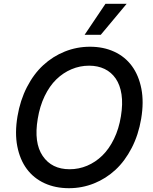

<svg xmlns="http://www.w3.org/2000/svg" viewBox="-20 -984 808 1014"><path d="M725.5 -356.5Q711.3 -272 675.6 -202.8Q639.9 -133.5 589.7 -87Q539.4 -40.5 476.4 -15.3Q413.4 9.9 344.1 9.9Q272.4 9.9 215.2 -16.3Q158 -42.6 121.6 -91.6Q85.2 -140.6 71.4 -211.1Q57.5 -281.6 72.4 -370Q86.6 -454.5 122.3 -524Q158 -593.4 208.5 -639.9Q258.9 -686.4 322.3 -711.8Q385.7 -737.2 455.3 -737.2Q526.6 -737.2 583.5 -710.9Q640.3 -684.7 676.5 -635.5Q712.7 -586.3 726.6 -515.6Q740.4 -445 725.5 -356.5ZM618.6 -370Q629.3 -435.4 621.8 -485.3Q614.3 -535.2 591.3 -568.9Q568.2 -602.6 532.3 -619.9Q496.4 -637.1 450.6 -637.1Q402 -637.1 357.8 -618.4Q313.6 -599.8 277.5 -564.8Q241.5 -529.8 215.7 -476.2Q190 -422.6 179.3 -356.5Q158 -230.1 205.6 -160.2Q253.2 -90.2 347.7 -90.2Q396.3 -90.2 440.3 -108.8Q484.4 -127.5 520.2 -162.3Q556.1 -197.1 582 -250.4Q608 -303.6 618.6 -370ZM426.8 -800.1 536.9 -963.8H648.8L512.1 -800.1Z"/></svg>

Font: Karasuma Gothic
Style: Medium Italic
Weight: 500
Italic angle: 9.39998°
Designer: Rasmus Andersson / Ryoko Nishizuka
Foundry: Genbu
Version: Version 1.00